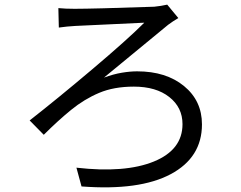

<svg xmlns="http://www.w3.org/2000/svg" viewBox="-20 -765 1040 829"><path d="M232 -730Q262 -727 302 -727Q382 -727 646 -736Q676 -739 702 -745L750 -687Q726 -673 706 -658Q574 -549 429 -430Q470 -445 506 -451Q542 -457 572 -457Q697 -457 774.5 -393.5Q852 -330 852 -228Q852 -85 717 -13Q582 59 332 40L310 -41Q520 -17 644 -67.5Q768 -118 768 -229Q768 -301 711 -346Q654 -391 558 -391Q472 -391 408 -364Q344 -337 287 -290.5Q230 -244 169 -183L108 -245Q227 -338 378.5 -466Q530 -594 603 -667Q446 -660 305 -653Q269 -651 234 -646Z"/></svg>

Font: Gothic Nguyen
Style: Regular
Weight: 400
Designer: MORI Takayuki
Version: Version 1.220;July 21, 2023;FontCreator 14.0.0.2814 64-bit